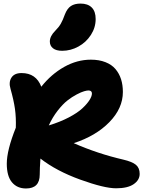

<svg xmlns="http://www.w3.org/2000/svg" viewBox="-20 -1045 804 1078"><path d="M329.1 -759.8Q295.4 -759.8 277.6 -773.9Q259.8 -788.1 259.8 -812Q259.8 -841.8 290 -872.1Q310.1 -892.1 321.5 -912.1Q333 -932.1 344.2 -963.9Q357.4 -997.6 378.2 -1011.2Q398.9 -1024.9 432.1 -1024.9Q473.1 -1024.9 495.1 -1002.9Q517.1 -981 517.1 -938Q517.1 -890.6 490.5 -849.1Q463.9 -807.6 420.4 -783.7Q377 -759.8 329.1 -759.8ZM126 13.2Q76.2 13.2 47.1 -21.5Q18.1 -56.2 18.1 -126Q18.1 -201.2 68.8 -328.1Q70.8 -384.8 64 -433.6Q57.1 -482.4 39.1 -545.9Q27.8 -583.5 44.2 -609.1Q60.5 -634.8 101.1 -634.8Q182.6 -634.8 211.9 -558.1Q267.6 -628.4 340.1 -669.2Q412.6 -710 490.2 -710Q536.6 -710 572 -696Q607.4 -682.1 628.4 -657.2Q649.4 -632.3 659.7 -600.1Q669.9 -567.9 669.9 -528.8Q669.9 -437 594.2 -359.4Q518.6 -281.7 394 -241.2Q528.3 -182.1 671.9 -148.9Q722.2 -137.2 743.2 -119.6Q764.2 -102.1 764.2 -68.8Q764.2 -34.2 730.5 -11Q696.8 12.2 631.8 12.2Q565.4 12.2 430.9 -36.4Q296.4 -85 207 -154.8Q203.1 -99.1 203.1 -64.9Q203.1 13.2 126 13.2ZM476.1 -537.1Q468.3 -537.1 452.4 -532.7Q436.5 -528.3 410.4 -514.6Q384.3 -501 358.4 -480.7Q332.5 -460.4 303.7 -423.6Q274.9 -386.7 253.9 -340.8Q316.9 -359.9 366.2 -385.7Q415.5 -411.6 442.4 -436.8Q469.2 -461.9 482.7 -483.4Q496.1 -504.9 496.1 -520Q496.1 -537.1 476.1 -537.1Z"/></svg>

Font: Shantell Sans Irregular
Style: Regular
Weight: 800
Designer: Stephen Nixon, Anya Danilova, Shantell Martin
Foundry: Arrow Type
Version: Version 1.006;[9816181b4]